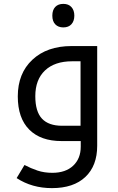

<svg xmlns="http://www.w3.org/2000/svg" viewBox="-20 -720 601 980"><path d="M391.1 -78.1V-407.2H348.1Q259.3 -407.2 209.7 -360.4Q160.2 -313.5 160.2 -229Q160.2 -150.9 194.1 -114.5Q228 -78.1 296.9 -78.1ZM245.1 240.2Q143.1 240.2 64.9 189L105 122.1Q137.2 139.2 171.4 150.6Q205.6 162.1 247.1 162.1Q314.9 162.1 353.5 125.7Q392.1 89.4 392.1 28.8V0H293.9Q187.5 0 129.2 -58.6Q70.8 -117.2 70.8 -228Q70.8 -345.7 145.5 -415.3Q220.2 -484.9 345.2 -484.9H476.1V23.9Q476.1 126 415.8 183.1Q355.5 240.2 245.1 240.2ZM303.2 -580.1Q277.3 -580.1 262.2 -595.7Q247.1 -611.3 247.1 -640.1Q247.1 -668.9 262 -684.6Q276.9 -700.2 303.2 -700.2Q330.1 -700.2 344.7 -683.8Q359.4 -667.5 359.4 -640.1Q359.4 -612.8 344.7 -596.4Q330.1 -580.1 303.2 -580.1Z"/></svg>

Font: DroidArabicKufi
Style: Regular
Weight: 400
Designer: Pascal Zoghbi
Foundry: Ascender Corporation
Version: Version 1.00; ttfautohint (v1.4.1)